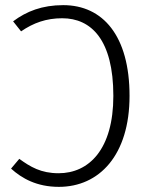

<svg xmlns="http://www.w3.org/2000/svg" viewBox="-20 -716 590 747"><path d="M226 -696C144 -696 83 -672 31 -633L62 -594C110 -627 160 -645 222 -645C335 -645 421 -561 421 -343C421 -135 326 -42 208 -42C139 -42 98 -67 55 -98L23 -60C65 -22 123 11 209 11C366 11 484 -112 484 -343C484 -577 380 -696 226 -696Z"/></svg>

Font: FiraGO Light
Style: Regular
Weight: 300
Designer: bBox Type
Foundry: bBox Type GmbH
Version: Version 1.001;PS 001.001;hotconv 1.0.88;makeotf.lib2.5.64775